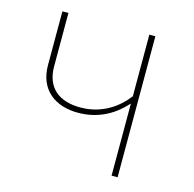

<svg xmlns="http://www.w3.org/2000/svg" viewBox="-87 -650 745 738"><g transform="rotate(15 285.0 -280.5)"><path d="M419 -561V-316C381 -266 320 -222 235 -222C148 -222 97 -265 97 -349V-561H73V-347C73 -247 143 -200 231 -200C318 -200 378 -241 419 -287V0H443V-561Z"/></g></svg>

Font: Glow Sans SC Normal Thin
Style: Regular
Weight: 100
Designer: Ryoko NISHIZUKA (kana, bopomofo & ideographs); Paul D. Hunt (Latin, Greek & Cyrillic); Sandoll Communications, Soo-young
Version: Version 0.93